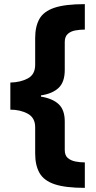

<svg xmlns="http://www.w3.org/2000/svg" viewBox="-20 -742 462 928"><path d="M390 166Q296 166 244 148.5Q192 131 171 94Q150 57 150 0V-127Q150 -173 114 -192.5Q78 -212 30 -212V-343Q79 -344 114.5 -363Q150 -382 150 -429V-558Q150 -614 170.5 -650.5Q191 -687 243 -704.5Q295 -722 390 -722V-599Q367 -599 344.5 -595Q322 -591 307.5 -578Q293 -565 293 -539V-404Q293 -345 263 -317Q233 -289 178 -281V-275Q234 -266 263.5 -238.5Q293 -211 293 -155V-17Q293 9 307.5 21.5Q322 34 344.5 38.5Q367 43 390 43Z"/></svg>

Font: Noto Sans Khmer UI ExtraBold
Style: Regular
Weight: 800
Designer: Danh Hong and the Monotype Design Team
Foundry: Monotype Imaging Inc.
Version: Version 2.002; ttfautohint (v1.8.4.7-5d5b)